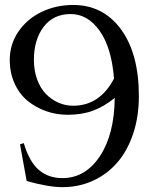

<svg xmlns="http://www.w3.org/2000/svg" viewBox="-20 -755 602 777"><path d="M444.3 -358.9Q401.4 -323.7 356.4 -307.1Q311.5 -290.5 253.9 -290.5Q208 -290.5 166.5 -305.2Q125 -319.8 91.8 -346.9Q58.6 -374 39.1 -417Q19.5 -460 19.5 -512.7Q19.5 -576.2 54.7 -627.4Q89.8 -678.7 148.4 -706.8Q207 -734.9 275.9 -734.9Q397.5 -734.9 469.7 -636.2Q542 -537.6 542 -365.7Q542 -282.7 518.8 -213.6Q495.6 -144.5 454.6 -97.2Q413.6 -49.8 356.4 -23.7Q299.3 2.4 232.4 2.4Q176.3 2.4 87.9 -22.5Q87.4 -26.4 61 -170.9L76.2 -175.8Q99.1 -99.1 137.9 -66.7Q176.8 -34.2 232.4 -34.2Q325.2 -34.2 384 -122.6Q442.9 -210.9 444.3 -358.9ZM441.4 -437Q431.6 -561.5 383.5 -629.9Q335.4 -698.2 266.1 -698.2Q195.8 -698.2 156.5 -646.2Q117.2 -594.2 117.2 -512.7Q117.2 -469.2 130.4 -433.3Q143.6 -397.5 165.8 -374.8Q188 -352.1 216.3 -339.6Q244.6 -327.1 275.9 -327.1Q383.8 -327.1 441.4 -437Z"/></svg>

Font: Flanker
Style: Regular
Weight: 400
Designer: Flanker
Foundry: Flanker
Version: Version 2.027